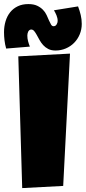

<svg xmlns="http://www.w3.org/2000/svg" viewBox="-72 -957 431 965"><path d="M279.8 -687.5 245.6 -22.5 39.6 -11.7 20 -673.8ZM338.9 -836.9Q338.9 -808.6 328.6 -784.2Q318.4 -759.8 300.5 -741.7Q282.7 -723.6 258.5 -713.4Q234.4 -703.1 207 -703.1Q185.5 -703.1 170.4 -710.9Q155.3 -718.8 144.8 -730.5Q134.3 -742.2 126.7 -755.9Q119.1 -769.5 112.8 -781.2Q106.4 -793 99.9 -800.8Q93.3 -808.6 85 -808.6Q79.6 -808.6 75.7 -805.4Q71.8 -802.2 69.6 -797.9Q67.4 -793.5 66.4 -788.1Q65.4 -782.7 65.4 -778.3Q65.4 -763.7 69.1 -749.8Q72.8 -735.8 78.1 -722.7L-41 -712.9Q-46.9 -733.4 -49.3 -754.2Q-51.8 -774.9 -51.8 -794.9Q-51.8 -824.7 -43.9 -850.6Q-36.1 -876.5 -20.8 -895.5Q-5.4 -914.6 17.3 -925.5Q40 -936.5 70.3 -936.5Q97.2 -936.5 114.7 -928.2Q132.3 -919.9 144 -907.7Q155.8 -895.5 162.4 -880.9Q168.9 -866.2 174.3 -854Q179.7 -841.8 184.6 -833.5Q189.5 -825.2 197.3 -825.2Q207 -825.2 212.4 -834Q217.8 -842.8 217.8 -851.6Q217.8 -866.2 211.9 -880.1Q206.1 -894 199.2 -905.3L320.3 -924.8Q328.6 -903.3 333.7 -881.6Q338.9 -859.9 338.9 -836.9Z"/></svg>

Font: Luckiest Guy
Style: Regular
Weight: 400
Designer: Astigmatic (AOETI)
Foundry: Astigmatic (AOETI)
Version: Version 1.000